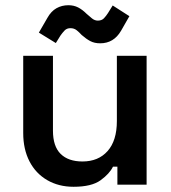

<svg xmlns="http://www.w3.org/2000/svg" viewBox="-20 -708 655 736"><path d="M262 8Q205 8 161 -17.5Q117 -43 93 -89.5Q69 -136 69 -198V-494H183V-207Q183 -147 212.5 -118Q242 -89 296 -89Q357 -89 392.5 -129Q428 -169 428 -244V-494H542V0H430V-69H413Q400 -42 365.5 -17Q331 8 262 8ZM194 -543 129 -583 162 -640Q176 -665 196.5 -676.5Q217 -688 242 -688Q263 -688 279.5 -679.5Q296 -671 312 -655Q322 -646 332.5 -637.5Q343 -629 355 -629Q370 -629 378.5 -638Q387 -647 394 -658L412 -687L476 -646L444 -590Q430 -566 410 -554Q390 -542 364 -542Q342 -542 326 -550.5Q310 -559 293 -574Q284 -584 274 -592Q264 -600 250 -600Q236 -600 227.5 -591Q219 -582 212 -572Z"/></svg>

Font: Space Grotesk Light SemiBold
Style: Regular
Weight: 600
Version: Version 2.000